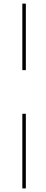

<svg xmlns="http://www.w3.org/2000/svg" viewBox="-20 -800 259 1070"><path d="M104.5 -779.8H124V-409.2H104.5ZM104.5 -166H124V250H104.5Z"/></svg>

Font: Bodoni* 11pt
Style: Regular
Weight: 400
Version: Version 2.3